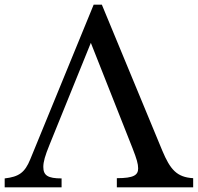

<svg xmlns="http://www.w3.org/2000/svg" viewBox="-28 -790 845 820"><path d="M538 -157C556 -111 562 -90 562 -71C562 -43 545 -29 471 -29V10H797V-29C727 -33 699 -66 665 -147L407 -770H372L101 -109C78 -53 53 -35 -8 -28V10H235V-28C176 -28 157 -41 157 -77C157 -99 164 -124 184 -173L360 -607Z"/></svg>

Font: Libre Baskerville
Style: Regular
Weight: 400
Designer: Pablo Impallari, Rodrigo Fuenzalida
Foundry: Pablo Impallari, Rodrigo Fuenzalida
Version: Version 1.051;Glyphs 3.2.3 (3260)